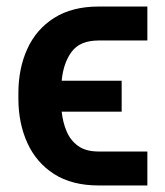

<svg xmlns="http://www.w3.org/2000/svg" viewBox="-20 -566 509 591"><path d="M284.2 -99.6H433.6V4.9H284.2Q201.2 4.9 146.2 -30.5Q91.3 -65.9 64 -126.5Q36.6 -187 36.6 -262.7V-279.3Q36.6 -355 64 -415.3Q91.3 -475.6 146.5 -510.7Q201.7 -545.9 284.2 -545.9H433.6V-441.4H284.2Q226.1 -441.4 200.4 -406.5Q174.8 -371.6 169.9 -317.4H354.5V-222.2H169.9Q173.3 -189.5 185.1 -161.6Q196.8 -133.8 220.5 -116.7Q244.1 -99.6 284.2 -99.6Z"/></svg>

Font: Inter SemiBold
Style: Regular
Weight: 600
Designer: Rasmus Andersson
Foundry: rsms
Version: Version 4.001;git-9221beed3